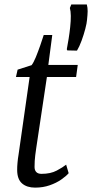

<svg xmlns="http://www.w3.org/2000/svg" viewBox="-20 -848 421 878"><path d="M145.5 -169.5Q143 -151.5 141.2 -138Q139.5 -124.5 138.8 -112.2Q138 -100 138 -84.5Q138 -69.5 146 -61.2Q154 -53 169.5 -53Q211.5 -53 239.5 -68Q267.5 -83 282.5 -95L294 -56Q282.5 -42.5 260.2 -27Q238 -11.5 207.5 -0.8Q177 10 140.5 10Q103 10 80.8 -9.2Q58.5 -28.5 58.5 -71Q58.5 -78 58.8 -86Q59 -94 60 -103.2Q61 -112.5 62 -122.2Q63 -132 65 -142L115.5 -496H53L60.5 -529.5L124.5 -550Q133.5 -561.5 143.8 -586.5Q154 -611.5 163.8 -639.5Q173.5 -667.5 180 -688H219L201 -551H335.5L328 -496H194.5ZM332 -616.5 287.5 -617.5 285.5 -623Q289.5 -644.5 293.8 -670.5Q298 -696.5 301 -724.5Q304 -753 303.8 -775.2Q303.5 -797.5 299.5 -811.5L306 -827.5H377Q381 -812.5 380.8 -796.8Q380.5 -781 378 -757.5Q377 -742.5 370 -715.8Q363 -689 353 -661.8Q343 -634.5 332 -616.5Z"/></svg>

Font: Merriweather 28pt Light
Style: Italic
Weight: 300
Italic angle: -7.8°
Version: Version 2.101